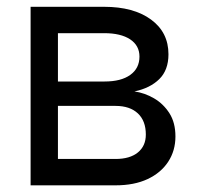

<svg xmlns="http://www.w3.org/2000/svg" viewBox="-20 -556 591 576"><path d="M71.8 0V-535.6H292.5Q380.9 -535.6 433.1 -497.3Q485.4 -459 485.4 -393.1Q485.4 -345.7 457.8 -318.6Q430.2 -291.5 383.3 -281.7Q414.1 -277.3 442.1 -261Q470.2 -244.6 488.3 -216.3Q506.3 -188 506.3 -146.5Q506.3 -104 484.6 -70.8Q462.9 -37.6 422.9 -18.8Q382.8 0 326.7 0ZM153.8 -79.1H326.7Q369.6 -79.1 393.6 -98.6Q417.5 -118.2 417.5 -152.3Q417.5 -193.4 393.6 -215.8Q369.6 -238.3 326.7 -238.3H153.8ZM153.8 -311.5H293.9Q343.3 -311.5 370.8 -331.3Q398.4 -351.1 398.4 -386.2Q398.4 -419.4 370.4 -438Q342.3 -456.5 292.5 -456.5H153.8Z"/></svg>

Font: Inter 20pt
Style: Regular
Weight: 400
Version: Version 4.001;git-66647c0bb